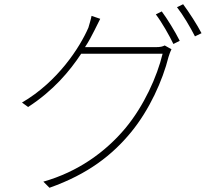

<svg xmlns="http://www.w3.org/2000/svg" viewBox="-20 -837 1040 908"><path d="M933 -680C913 -719 873 -781 846 -817L817 -803C846 -766 879 -710 902 -665L933 -680ZM830 -644C808 -688 771 -748 745 -783L717 -769C745 -732 781 -669 800 -629L830 -644ZM600 -212C687 -318 749 -456 777 -568C779 -575 786 -595 791 -604L759 -622C749 -617 739 -614 716 -614H382C400 -641 414 -668 426 -692C434 -708 445 -731 454 -748L413 -762C410 -745 401 -717 398 -706C358 -614 254 -451 84 -352L113 -331C233 -409 309 -500 364 -583H749C723 -475 661 -337 574 -232C479 -118 348 -24 185 22L214 51C398 -14 513 -106 600 -212Z"/></svg>

Font: Glow Sans SC Normal ExtraLight
Style: Regular
Weight: 200
Designer: Ryoko NISHIZUKA (kana, bopomofo & ideographs); Paul D. Hunt (Latin, Greek & Cyrillic); Sandoll Communications, Soo-young
Version: Version 0.93